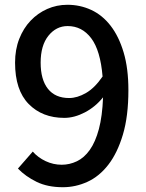

<svg xmlns="http://www.w3.org/2000/svg" viewBox="-20 -770 610 803"><path d="M269 -360Q303 -360 339.5 -381Q376 -402 409 -450Q400 -559 361.5 -610Q323 -661 263 -661Q215 -661 182.5 -620.5Q150 -580 150 -508Q150 -437 180.5 -398.5Q211 -360 269 -360ZM117 -136Q139 -111 171 -96Q203 -81 238 -81Q271 -81 301.5 -95.5Q332 -110 355.5 -143Q379 -176 393.5 -230Q408 -284 411 -363Q379 -323 335 -300Q291 -277 249 -277Q157 -277 100 -335Q43 -393 43 -508Q43 -563 60.5 -607.5Q78 -652 108 -683.5Q138 -715 177.5 -732.5Q217 -750 262 -750Q315 -750 361.5 -728.5Q408 -707 442.5 -662.5Q477 -618 497 -551Q517 -484 517 -393Q517 -284 494 -207Q471 -130 433 -81Q395 -32 345.5 -9.5Q296 13 243 13Q179 13 133 -9.5Q87 -32 55 -65Z"/></svg>

Font: Kinto Sans Med
Style: Regular
Weight: 500
Designer: Authors: Ryoko NISHIZUKA  (kana & ideographs); Paul D. Hunt (Latin, Greek & Cyrillic); Wenlong ZHANG  (bopomofo); Sandol
Foundry: Adobe Systems Incorporated, ookami Inc.
Version: Version 0.001